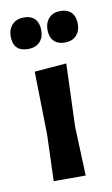

<svg xmlns="http://www.w3.org/2000/svg" viewBox="-70 -516 323 552"><g transform="rotate(-10 91.0 -239.5)"><path d="M36.4 -386.9Q-7.5 -386.9 -7.5 -430.8Q-7.5 -452.3 5.1 -465.4Q17.8 -478.5 38.8 -478.5Q59.8 -478.5 71 -466.8Q82.2 -455.1 82.2 -433.6Q82.2 -412.1 70.1 -399.5Q57.9 -386.9 36.4 -386.9ZM145.3 -478.5Q166.4 -478.5 177.6 -466.8Q188.8 -455.1 188.8 -433.6Q188.8 -412.1 176.6 -399.5Q164.5 -386.9 143.5 -386.9Q122.4 -386.9 111.2 -398.6Q100 -410.3 100 -431.3Q100 -452.3 112.1 -465.4Q124.3 -478.5 145.3 -478.5ZM135.5 0H42.1L46.7 -134.6L43 -319.6L136.4 -327.1L129.9 -143Z"/></g></svg>

Font: Gurajada
Style: Regular
Weight: 400
Designer: Purushoth Kumar Guthula
Foundry: SiliconAndhra, USA.
Version: Version 1.0.3; ttfautohint (v1.2.42-39fb)